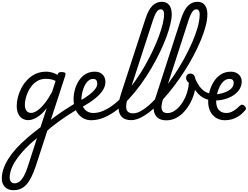

<svg xmlns="http://www.w3.org/2000/svg" viewBox="-144 -1312 2741 2124"><path d="M4 792Q-56 792 -90 755.5Q-124 719 -124 665Q-124 611 -105.5 556Q-87 501 -51.5 444.5Q-16 388 36.5 330Q89 272 157 214Q183 191 206.5 172Q230 153 254 134.5Q278 116 304 96L373 -116Q337 -68 300.5 -39Q264 -10 231 3.5Q198 17 170 17Q130 17 101 -2Q72 -21 56.5 -56.5Q41 -92 41 -141Q41 -186 54 -237.5Q67 -289 93 -338.5Q119 -388 158 -429Q197 -470 249.5 -494.5Q302 -519 367 -519Q388 -519 409.5 -515Q431 -511 452 -503Q473 -495 492 -484L494 -489Q500 -505 509 -510Q518 -515 537 -515Q568 -515 576.5 -505.5Q585 -496 578 -476L253 522Q229 594 203.5 645.5Q178 697 148.5 729.5Q119 762 83.5 777Q48 792 4 792ZM17 716Q47 716 73 695.5Q99 675 122.5 631Q146 587 168 517L265 216Q252 227 239 237.5Q226 248 214 258.5Q202 269 191 279Q134 332 91.5 382Q49 432 20.5 478Q-8 524 -22.5 567.5Q-37 611 -37 651Q-37 673 -30 687.5Q-23 702 -10.5 709Q2 716 17 716ZM199 -63Q233 -63 271.5 -90.5Q310 -118 351 -169.5Q392 -221 432 -295L471 -417Q441 -431 414.5 -435.5Q388 -440 363 -440Q315 -440 277.5 -420.5Q240 -401 212.5 -369Q185 -337 167 -298.5Q149 -260 140 -222Q131 -184 131 -153Q131 -125 139 -104.5Q147 -84 162 -73.5Q177 -63 199 -63Z M715 -106Q650 -66 587 -24Q524 18 466 62Q408 106 356 153Q351 158 345 150Q339 142 335 128Q331 114 333 99.5Q335 85 344 76Q392 32 449 -10.5Q506 -53 569.5 -94.5Q633 -136 701 -178Q708 -183 714 -174.5Q720 -166 723 -151.5Q726 -137 724.5 -124Q723 -111 715 -106Z M690 -169Q725 -188 766 -212Q807 -236 845 -265Q883 -294 907.5 -325Q932 -356 932 -388Q932 -411 921 -425Q910 -439 885 -439Q871 -439 864.5 -451Q858 -463 859.5 -479Q861 -495 872 -507Q883 -519 904 -519Q943 -519 969 -504Q995 -489 1008.5 -463.5Q1022 -438 1022 -406Q1022 -367 1003 -330.5Q984 -294 951.5 -261.5Q919 -229 879.5 -200.5Q840 -172 798 -148Q756 -124 718 -104Z M865 18Q822 18 786.5 1Q751 -16 724.5 -47.5Q698 -79 684 -121.5Q670 -164 670 -214Q670 -269 685 -322.5Q700 -376 729.5 -421Q759 -466 803 -492.5Q847 -519 904 -519Q913 -519 915.5 -507Q918 -495 914.5 -479Q911 -463 903.5 -451Q896 -439 887 -439Q861 -439 840.5 -424.5Q820 -410 804.5 -385.5Q789 -361 778.5 -331Q768 -301 762.5 -271Q757 -241 757 -215Q757 -180 766 -152Q775 -124 792 -103.5Q809 -83 833 -72.5Q857 -62 888 -62Q947 -62 1008.5 -90.5Q1070 -119 1131 -169Q1192 -219 1250 -286Q1308 -353 1362 -430.5Q1416 -508 1462.5 -590.5Q1509 -673 1547.5 -754.5Q1586 -836 1613.5 -910.5Q1641 -985 1656 -1047.5Q1671 -1110 1671 -1153Q1671 -1170 1684 -1178Q1697 -1186 1714 -1186Q1731 -1186 1743.5 -1178Q1756 -1170 1756 -1153Q1756 -1108 1740 -1041.5Q1724 -975 1694 -895Q1664 -815 1621.5 -727.5Q1579 -640 1527 -551.5Q1475 -463 1414.5 -379.5Q1354 -296 1288 -224Q1222 -152 1151.5 -97.5Q1081 -43 1009 -12.5Q937 18 865 18Z M1307 17Q1242 17 1206.5 -15.5Q1171 -48 1167.5 -113Q1164 -178 1195 -275L1466 -1107Q1498 -1205 1542 -1248.5Q1586 -1292 1646 -1292Q1682 -1292 1706.5 -1275.5Q1731 -1259 1743.5 -1227.5Q1756 -1196 1756 -1153Q1756 -1134 1743.5 -1125Q1731 -1116 1714 -1116Q1697 -1116 1684 -1125Q1671 -1134 1671 -1153Q1671 -1171 1667 -1183.5Q1663 -1196 1654.5 -1202.5Q1646 -1209 1632 -1209Q1618 -1209 1604.5 -1198Q1591 -1187 1577.5 -1161.5Q1564 -1136 1549 -1092L1275 -249Q1253 -180 1251.5 -138Q1250 -96 1270 -77Q1290 -58 1329 -58Q1343 -58 1349.5 -46.5Q1356 -35 1353.5 -20.5Q1351 -6 1339.5 5.5Q1328 17 1307 17Z M1308 17Q1289 17 1283.5 5.5Q1278 -6 1282 -20.5Q1286 -35 1299 -46.5Q1312 -58 1331 -58Q1373 -58 1427 -91Q1481 -124 1541 -182.5Q1601 -241 1662.5 -317.5Q1724 -394 1783 -482Q1842 -570 1892.5 -662Q1943 -754 1982 -843Q2021 -932 2043 -1011.5Q2065 -1091 2065 -1153Q2065 -1172 2078 -1181.5Q2091 -1191 2108 -1191Q2125 -1191 2137.5 -1181.5Q2150 -1172 2150 -1153Q2150 -1095 2131 -1022.5Q2112 -950 2077.5 -867Q2043 -784 1997 -696.5Q1951 -609 1895.5 -523Q1840 -437 1779.5 -357.5Q1719 -278 1656.5 -210Q1594 -142 1532.5 -91Q1471 -40 1414 -11.5Q1357 17 1308 17Z M1696 19Q1642 19 1610.5 -2Q1579 -23 1566 -57.5Q1553 -92 1556 -134.5Q1559 -177 1573 -221L1860 -1107Q1892 -1205 1936 -1248.5Q1980 -1292 2040 -1292Q2076 -1292 2100.5 -1275.5Q2125 -1259 2137.5 -1227.5Q2150 -1196 2150 -1153Q2150 -1134 2137.5 -1125Q2125 -1116 2108 -1116Q2091 -1116 2078 -1125Q2065 -1134 2065 -1153Q2065 -1171 2061 -1183.5Q2057 -1196 2048.5 -1202.5Q2040 -1209 2026 -1209Q2012 -1209 1998.5 -1198Q1985 -1187 1971.5 -1161.5Q1958 -1136 1943 -1092L1665 -233Q1656 -205 1648.5 -175Q1641 -145 1642.5 -119Q1644 -93 1659.5 -77Q1675 -61 1711 -61Q1738 -61 1764 -73.5Q1790 -86 1814.5 -107.5Q1839 -129 1859.5 -157Q1880 -185 1896.5 -217Q1913 -249 1923 -282Q1928 -297 1933 -316.5Q1938 -336 1941.5 -357Q1945 -378 1945 -396Q1929 -409 1922 -421Q1915 -433 1915 -450Q1915 -471 1927.5 -484.5Q1940 -498 1962 -498Q1979 -498 1990 -490.5Q2001 -483 2008 -469.5Q2015 -456 2018 -437Q2021 -418 2021 -394Q2021 -343 2006 -286.5Q1991 -230 1962.5 -176Q1934 -122 1894 -77.5Q1854 -33 1804 -7Q1754 19 1696 19Z M2196 -202Q2139 -209 2095 -236.5Q2051 -264 2015.5 -315Q1980 -366 1948 -442Q1940 -461 1951.5 -473Q1963 -485 1979.5 -485Q1996 -485 2004 -466Q2029 -408 2056 -367Q2083 -326 2119 -302Q2155 -278 2205 -272Q2216 -270 2221 -258.5Q2226 -247 2225 -233Q2224 -219 2216.5 -209.5Q2209 -200 2196 -202Z M2344 18Q2289 18 2247.5 -7.5Q2206 -33 2182.5 -79Q2159 -125 2159 -187Q2159 -240 2173.5 -297.5Q2188 -355 2219 -405.5Q2250 -456 2297.5 -487.5Q2345 -519 2411 -519Q2436 -519 2457.5 -511.5Q2479 -504 2495.5 -489.5Q2512 -475 2521 -455.5Q2530 -436 2530 -413Q2530 -358 2500 -316Q2470 -274 2420 -246.5Q2370 -219 2310 -207.5Q2250 -196 2190 -202L2193 -271Q2224 -265 2265.5 -270.5Q2307 -276 2347.5 -291.5Q2388 -307 2414.5 -332.5Q2441 -358 2441 -394Q2441 -418 2429.5 -428.5Q2418 -439 2394 -439Q2359 -439 2331.5 -414.5Q2304 -390 2285.5 -352Q2267 -314 2257 -272.5Q2247 -231 2247 -197Q2247 -154 2259.5 -124Q2272 -94 2297.5 -78Q2323 -62 2363 -62Q2390 -62 2415 -73Q2440 -84 2464.5 -103Q2489 -122 2510 -143Q2524 -156 2538 -153.5Q2552 -151 2562 -140Q2575 -128 2577 -115Q2579 -102 2565 -88Q2531 -49 2495 -26Q2459 -3 2421.5 7.5Q2384 18 2344 18Z"/></svg>

Font: Playwrite NL
Style: Regular
Weight: 400
Designer: Veronika Burian, José Scaglione
Foundry: TypeTogether
Version: Version 1.002